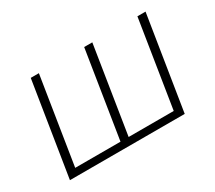

<svg xmlns="http://www.w3.org/2000/svg" viewBox="-97 -671 963 859"><g transform="rotate(-30 385.0 -242.0)"><path d="M50 0 127 -484H169L98 -36H332L403 -484H445L374 -36H607L678 -484H720L643 0Z"/></g></svg>

Font: Nunito Sans 12pt ExtraLight
Style: Italic
Weight: 200
Italic angle: -9°
Designer: Vernon Adams
Foundry: Vernon Adams
Version: Version 3.101;gftools[0.9.27]